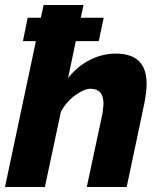

<svg xmlns="http://www.w3.org/2000/svg" viewBox="-30 -750 641 770"><path d="M435 -535Q558 -535 558 -414Q558 -383 549 -336L478 0H318L381 -295Q385 -325 385 -334Q385 -394 333 -394Q307 -394 271 -367.5Q235 -341 214 -301L150 0H-10L114 -585H62L81 -679H134L145 -730H305L294 -679H386L366 -585H274L243 -437Q280 -484 330 -509.5Q380 -535 435 -535Z"/></svg>

Font: Raleway-v4020 ExtraBold
Style: Italic
Weight: 800
Italic angle: -12°
Designer: Matt McInerney, Pablo Impallari, Rodrigo Fuenzalida
Foundry: Matt McInerney, Pablo Impallari, Rodrigo Fuenzalida
Version: Version 4.020;PS 004.020;hotconv 1.0.88;makeotf.lib2.5.64775